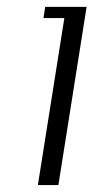

<svg xmlns="http://www.w3.org/2000/svg" viewBox="-20 -532 269 552"><path d="M88.9 0 165 -480H105L109.9 -512.2H229L147.9 0Z"/></svg>

Font: Gawaa
Style: Italic
Weight: 400
Designer: T. Christopher White
Version: Version 1.0